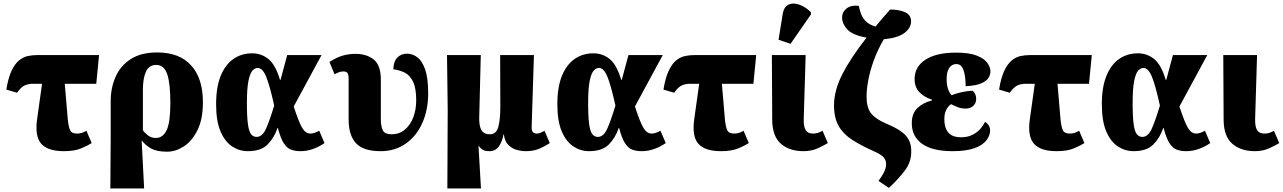

<svg xmlns="http://www.w3.org/2000/svg" viewBox="-20 -849 7291 1091"><path d="M77 -322 16 -340Q27 -408 46 -447.5Q65 -487 88.5 -506Q112 -525 138 -530.5Q164 -536 190 -536H543L527 -373H348L365 -173Q369 -130 378 -110Q387 -90 417 -90Q433 -90 445.5 -94Q458 -98 471 -106L501 -36Q481 -23 442.5 -6.5Q404 10 344 10Q251 10 214 -32.5Q177 -75 191 -173L219 -373H167Q141 -373 120 -363.5Q99 -354 77 -322Z M607 222 609 -68V-275Q609 -349 636.5 -412Q664 -475 722.5 -513Q781 -551 874 -551Q999 -551 1066 -477.5Q1133 -404 1133 -268Q1133 -171 1102 -109Q1071 -47 1024.5 -17Q978 13 930 13Q872 13 840 -4.5Q808 -22 787 -49H785L799 222ZM865 -65Q906 -65 927 -109.5Q948 -154 948 -264Q948 -376 930 -428Q912 -480 868 -480Q826 -480 809 -441Q792 -402 792 -340V-109Q802 -94 821 -79.5Q840 -65 865 -65Z M1388 10Q1340 10 1299 -17Q1258 -44 1233 -102.5Q1208 -161 1208 -257Q1208 -355 1234.5 -419Q1261 -483 1307 -514.5Q1353 -546 1412 -546Q1466 -546 1506 -513Q1546 -480 1571 -395H1574L1612 -536H1807L1649 -244Q1677 -157 1696.5 -123.5Q1716 -90 1744 -90Q1765 -90 1794 -106L1824 -36Q1756 10 1688 10Q1656 10 1633 1Q1610 -8 1592 -36Q1574 -64 1559 -122H1557Q1538 -66 1500.5 -28Q1463 10 1388 10ZM1438 -71Q1471 -71 1492 -118.5Q1513 -166 1538 -249Q1513 -363 1492.5 -413Q1472 -463 1444 -463Q1428 -463 1414 -447Q1400 -431 1391.5 -388Q1383 -345 1383 -264Q1383 -183 1389 -141.5Q1395 -100 1407.5 -85.5Q1420 -71 1438 -71Z M2143 10Q2044 10 2002.5 -35.5Q1961 -81 1961 -170V-406Q1961 -421 1955.5 -432Q1950 -443 1932 -443Q1921 -443 1910.5 -440Q1900 -437 1881 -427L1852 -497Q1891 -522 1925.5 -532.5Q1960 -543 2000 -543Q2063 -543 2103.5 -511Q2144 -479 2144 -396V-173Q2144 -134 2154.5 -110Q2165 -86 2205 -86Q2249 -86 2280.5 -112.5Q2312 -139 2328.5 -182.5Q2345 -226 2345 -279Q2345 -348 2327 -385Q2309 -422 2279.5 -436.5Q2250 -451 2215 -455Q2216 -499 2237.5 -521.5Q2259 -544 2293 -544Q2324 -544 2351.5 -523.5Q2379 -503 2396 -454Q2413 -405 2413 -319Q2413 -224 2379.5 -149.5Q2346 -75 2285 -32.5Q2224 10 2143 10Z M2522 222 2524 -225 2520 -536H2712L2703 -180Q2702 -134 2715.5 -110Q2729 -86 2764 -86Q2801 -86 2812 -129.5Q2823 -173 2823 -240L2822 -536H3014L3001 -129Q3000 -106 3008.5 -98Q3017 -90 3030 -90Q3040 -90 3051 -94.5Q3062 -99 3074 -106L3104 -36Q3077 -18 3044.5 -4Q3012 10 2966 10Q2942 10 2915.5 2.5Q2889 -5 2868.5 -25.5Q2848 -46 2843 -85H2841Q2835 -48 2816 -19Q2797 10 2760 10Q2738 10 2725 3Q2712 -4 2701 -19H2699L2713 222Z M3327 10Q3279 10 3238 -17Q3197 -44 3172 -102.5Q3147 -161 3147 -257Q3147 -355 3173.5 -419Q3200 -483 3246 -514.5Q3292 -546 3351 -546Q3405 -546 3445 -513Q3485 -480 3510 -395H3513L3551 -536H3746L3588 -244Q3616 -157 3635.5 -123.5Q3655 -90 3683 -90Q3704 -90 3733 -106L3763 -36Q3695 10 3627 10Q3595 10 3572 1Q3549 -8 3531 -36Q3513 -64 3498 -122H3496Q3477 -66 3439.5 -28Q3402 10 3327 10ZM3377 -71Q3410 -71 3431 -118.5Q3452 -166 3477 -249Q3452 -363 3431.5 -413Q3411 -463 3383 -463Q3367 -463 3353 -447Q3339 -431 3330.5 -388Q3322 -345 3322 -264Q3322 -183 3328 -141.5Q3334 -100 3346.5 -85.5Q3359 -71 3377 -71Z M3811 -322 3750 -340Q3761 -408 3780 -447.5Q3799 -487 3822.5 -506Q3846 -525 3872 -530.5Q3898 -536 3924 -536H4277L4261 -373H4082L4099 -173Q4103 -130 4112 -110Q4121 -90 4151 -90Q4167 -90 4179.5 -94Q4192 -98 4205 -106L4235 -36Q4215 -23 4176.5 -6.5Q4138 10 4078 10Q3985 10 3948 -32.5Q3911 -75 3925 -173L3953 -373H3901Q3875 -373 3854 -363.5Q3833 -354 3811 -322Z M4546 10Q4466 10 4417.5 -32Q4369 -74 4368 -167L4366 -536H4558L4547 -173Q4546 -130 4558 -110Q4570 -90 4599 -90Q4616 -90 4628 -94Q4640 -98 4654 -106L4684 -36Q4663 -23 4627 -6.5Q4591 10 4546 10ZM4472 -600 4404 -623 4428 -772Q4434 -804 4451.5 -817Q4469 -830 4493 -828.5Q4517 -827 4542.5 -813.5Q4568 -800 4588 -779V-767Z M5031 219 4972 179Q4992 152 5003.5 129Q5015 106 5015 83Q5015 62 5002 46Q4989 30 4949 12Q4877 -20 4825.5 -52.5Q4774 -85 4747 -130.5Q4720 -176 4719 -248Q4719 -336 4767.5 -429.5Q4816 -523 4904 -635Q4823 -650 4794 -682.5Q4765 -715 4765 -750Q4765 -780 4790 -800.5Q4815 -821 4860 -816Q4864 -794 4872.5 -770.5Q4881 -747 4900 -728Q4919 -709 4955 -698Q4974 -722 4995 -746Q5016 -770 5038 -795Q5088 -795 5122.5 -779.5Q5157 -764 5157 -728Q5157 -690 5119 -661.5Q5081 -633 5002 -626Q4968 -568 4946 -508Q4924 -448 4914 -394Q4904 -340 4904 -300Q4904 -237 4930 -204.5Q4956 -172 5017 -146Q5070 -124 5100.5 -102Q5131 -80 5144.5 -53.5Q5158 -27 5158 11Q5158 71 5124 117Q5090 163 5031 219Z M5393 10Q5278 10 5219.5 -32Q5161 -74 5161 -149Q5161 -205 5193.5 -235.5Q5226 -266 5275 -278V-283Q5233 -296 5205 -324.5Q5177 -353 5177 -400Q5177 -470 5239 -510Q5301 -550 5413 -550Q5488 -550 5530.5 -533Q5573 -516 5590.5 -491.5Q5608 -467 5608 -443Q5608 -424 5596.5 -406Q5585 -388 5554.5 -375Q5524 -362 5467 -359Q5467 -416 5455 -450.5Q5443 -485 5414 -485Q5388 -485 5373.5 -462.5Q5359 -440 5359 -400Q5359 -367 5367 -343.5Q5375 -320 5387 -308Q5412 -318 5445.5 -325.5Q5479 -333 5507 -333Q5527 -316 5527 -287Q5527 -264 5511 -248Q5495 -232 5467 -232Q5443 -232 5422.5 -240Q5402 -248 5384 -257Q5370 -248 5358 -227Q5346 -206 5346 -171Q5346 -123 5368.5 -96Q5391 -69 5442 -69Q5479 -69 5507 -83.5Q5535 -98 5552 -118.5Q5569 -139 5577 -156Q5588 -151 5597 -138Q5606 -125 5606 -107Q5606 -79 5585.5 -52Q5565 -25 5518.5 -7.5Q5472 10 5393 10Z M5718 -322 5657 -340Q5668 -408 5687 -447.5Q5706 -487 5729.5 -506Q5753 -525 5779 -530.5Q5805 -536 5831 -536H6184L6168 -373H5989L6006 -173Q6010 -130 6019 -110Q6028 -90 6058 -90Q6074 -90 6086.5 -94Q6099 -98 6112 -106L6142 -36Q6122 -23 6083.5 -6.5Q6045 10 5985 10Q5892 10 5855 -32.5Q5818 -75 5832 -173L5860 -373H5808Q5782 -373 5761 -363.5Q5740 -354 5718 -322Z M6421 10Q6373 10 6332 -17Q6291 -44 6266 -102.5Q6241 -161 6241 -257Q6241 -355 6267.5 -419Q6294 -483 6340 -514.5Q6386 -546 6445 -546Q6499 -546 6539 -513Q6579 -480 6604 -395H6607L6645 -536H6840L6682 -244Q6710 -157 6729.5 -123.5Q6749 -90 6777 -90Q6798 -90 6827 -106L6857 -36Q6789 10 6721 10Q6689 10 6666 1Q6643 -8 6625 -36Q6607 -64 6592 -122H6590Q6571 -66 6533.5 -28Q6496 10 6421 10ZM6471 -71Q6504 -71 6525 -118.5Q6546 -166 6571 -249Q6546 -363 6525.5 -413Q6505 -463 6477 -463Q6461 -463 6447 -447Q6433 -431 6424.5 -388Q6416 -345 6416 -264Q6416 -183 6422 -141.5Q6428 -100 6440.5 -85.5Q6453 -71 6471 -71Z M7111 10Q7031 10 6982.5 -32Q6934 -74 6933 -167L6931 -536H7123L7112 -173Q7111 -130 7123 -110Q7135 -90 7164 -90Q7181 -90 7193 -94Q7205 -98 7219 -106L7249 -36Q7228 -23 7192 -6.5Q7156 10 7111 10Z"/></svg>

Font: Noto Serif SemiCondensed Black
Style: Regular
Weight: 900
Width: 4
Designer: Monotype Design Team
Foundry: Monotype Imaging Inc.
Version: Version 2.014; ttfautohint (v1.8.4.7-5d5b)